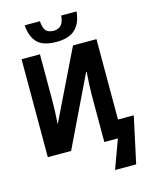

<svg xmlns="http://www.w3.org/2000/svg" viewBox="-160 -1041 1069 1352"><g transform="rotate(-15 374.0 -364.5)"><path d="M343 -768Q246 -768 203.5 -811.5Q161 -855 155 -939H266Q269 -891 286.5 -870Q304 -849 344 -849Q378 -849 398 -870.5Q418 -892 421 -939H533Q526 -857 480.5 -812.5Q435 -768 343 -768ZM506 210 583 0H484V-333Q484 -369 486 -415Q488 -461 492 -510H488L242 0H72V-714H206V-384Q206 -349 204.5 -305Q203 -261 199 -211H202L447 -714H618V-128H733L660 210Z"/></g></svg>

Font: Noto Sans Condensed
Style: Bold
Weight: 700
Width: 3
Designer: Monotype Design Team
Foundry: Monotype Imaging Inc.
Version: Version 2.013; ttfautohint (v1.8.4.7-5d5b)